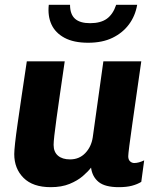

<svg xmlns="http://www.w3.org/2000/svg" viewBox="-20 -765 640 795"><path d="M190 10Q116 10 77.5 -28.5Q39 -67 39 -127Q39 -141 42.5 -173Q46 -205 53 -253.5Q60 -302 69.5 -367Q79 -432 91 -511H248Q237 -436 228.5 -377Q220 -318 214 -274.5Q208 -231 205 -204Q202 -177 202 -165Q202 -136 220 -120.5Q238 -105 270 -105Q308 -105 333 -131Q358 -157 364 -196L408 -511H565Q555 -442 545.5 -375Q536 -308 528 -252.5Q520 -197 515.5 -161.5Q511 -126 511 -118Q511 -104 518.5 -97Q526 -90 536 -90Q554 -90 577 -101L565 -12Q549 -2 526.5 4Q504 10 472 10Q415 10 388.5 -11.5Q362 -33 357 -71Q345 -55 323 -36Q301 -17 268 -3.5Q235 10 190 10ZM345 -588Q285 -588 247 -608.5Q209 -629 193 -664Q177 -699 182 -745H270Q270 -706 290.5 -687.5Q311 -669 353 -669Q397 -669 422.5 -687.5Q448 -706 461 -745H548Q540 -699 514 -664Q488 -629 446 -608.5Q404 -588 345 -588Z"/></svg>

Font: Chivo Mono Medium
Style: Bold Italic
Weight: 700
Italic angle: -8.05°
Monospace: yes
Version: Version 1.008